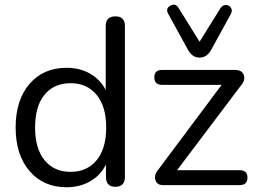

<svg xmlns="http://www.w3.org/2000/svg" viewBox="-20 -781 1086 810"><path d="M773 -571 690 -722Q677 -745 698.5 -757Q720 -769 733 -748L822 -605L911 -748Q920 -760 933 -760Q946 -760 954 -748.5Q962 -737 954 -722L871 -571Q853 -538 822 -538Q791 -538 773 -571ZM261 9Q163 9 104.5 -59.5Q46 -128 46 -243Q46 -359 104.5 -427Q163 -495 261 -495Q317 -495 360.5 -470Q404 -445 426 -401V-671Q426 -712 467 -712Q507 -712 507 -671V-35Q507 7 467 7Q427 7 427 -35V-87Q405 -42 361 -16.5Q317 9 261 9ZM991 0H668Q642 0 635.5 -22Q629 -44 649 -67L915 -423H664Q631 -423 631 -455Q631 -486 664 -486H971Q1001 -486 1008.5 -464.5Q1016 -443 997 -421L727 -63H991Q1024 -63 1024 -32Q1024 0 991 0ZM278 -56Q347 -56 387.5 -105Q428 -154 428 -243Q428 -332 387.5 -381Q347 -430 278 -430Q208 -430 168 -381.5Q128 -333 128 -243Q128 -154 168 -105Q208 -56 278 -56Z"/></svg>

Font: Nunito
Style: Regular
Weight: 400
Designer: Vernon Adams
Foundry: Vernon Adams
Version: Version 3.602